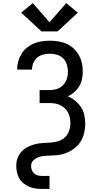

<svg xmlns="http://www.w3.org/2000/svg" viewBox="-20 -1006 640 1241"><path d="M248 -803 117 -924 192 -986 300 -862 408 -986 483 -924 352 -803ZM250 215Q229 215 208 212Q187 209 167.5 200.5Q148 192 131.5 178.5Q115 165 104.5 146.5Q94 128 89.5 107.5Q85 87 85 66Q85 40 93.5 16Q102 -8 119.5 -26.5Q137 -45 160 -56.5Q183 -68 207 -74Q231 -80 256.5 -81.5Q282 -83 307 -84.5Q332 -86 356.5 -93.5Q381 -101 399.5 -118Q418 -135 426.5 -159.5Q435 -184 435 -209Q435 -227 431.5 -244.5Q428 -262 420 -278Q412 -294 398.5 -306.5Q385 -319 369 -326.5Q353 -334 335.5 -337Q318 -340 300 -340H236V-424H300Q316 -424 332 -427Q348 -430 362 -437Q376 -444 387.5 -455.5Q399 -467 406 -481Q413 -495 416 -511Q419 -527 419 -543Q419 -566 412 -589Q405 -612 388.5 -628.5Q372 -645 349 -652Q326 -659 303 -659Q281 -659 259.5 -653.5Q238 -648 221.5 -634.5Q205 -621 196 -600.5Q187 -580 187 -558Q187 -557 187 -556.5Q187 -556 187 -556H91Q91 -557 91 -557.5Q91 -558 91 -559Q91 -586 98.5 -611.5Q106 -637 120 -659.5Q134 -682 154.5 -698.5Q175 -715 199.5 -725Q224 -735 250 -739Q276 -743 303 -743Q330 -743 357.5 -738.5Q385 -734 410 -723Q435 -712 455.5 -693Q476 -674 489.5 -650Q503 -626 509 -599Q515 -572 515 -545Q515 -520 510 -495Q505 -470 492 -448.5Q479 -427 460 -410.5Q441 -394 418 -383Q444 -373 466 -355Q488 -337 503.5 -313.5Q519 -290 525 -262.5Q531 -235 531 -207Q531 -191 529 -175.5Q527 -160 523.5 -144.5Q520 -129 513.5 -114.5Q507 -100 498.5 -87Q490 -74 478.5 -63Q467 -52 454.5 -42.5Q442 -33 428 -26Q414 -19 399 -14Q384 -9 368.5 -6Q353 -3 337.5 -2Q322 -1 306 -0.5Q290 0 274.5 1Q259 2 243.5 5.5Q228 9 214 16.5Q200 24 190.5 37Q181 50 181 66Q181 79 185.5 92Q190 105 200 114.5Q210 124 223 127.5Q236 131 250 131H300V215Z"/></svg>

Font: Iosevka Custom Medium Extended
Style: Regular
Weight: 500
Width: 7
Monospace: yes
Designer: Belleve Invis
Foundry: Belleve Invis
Version: Version 11.2.4; ttfautohint (v1.8.4)